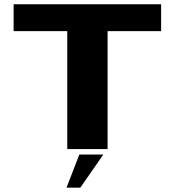

<svg xmlns="http://www.w3.org/2000/svg" viewBox="-20 -695 816 895"><path d="M293.5 0V-550H43.5V-675H731V-550H481.5V0ZM290 179.8 349.8 25.3H461.7L354.4 179.8Z"/></svg>

Font: Anybody ExtraExpanded Regular
Style: Bold
Weight: 700
Width: 8
Designer: Tyler Finck
Foundry: Etcetera Type Company
Version: Version 1.010; ttfautohint (v1.8.3) -l 8 -r 50 -G 200 -x 14 